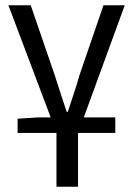

<svg xmlns="http://www.w3.org/2000/svg" viewBox="-20 -506 507 731"><path d="M195 205V0H47V-54L125 -59H173L12 -486H97L188 -221Q199 -185 211 -149.5Q223 -114 234 -80H238Q249 -114 261 -149.5Q273 -185 283 -221L374 -486H455L299 -59H419V0H277V205Z"/></svg>

Font: .
Style: 
Weight: 400
Designer: Paul D. Hunt, Dalton Maag
Foundry: Dalton Maag Ltd
Version: Version 1.200